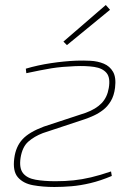

<svg xmlns="http://www.w3.org/2000/svg" viewBox="-20 -734 547 766"><path d="M285 -492Q312 -493 341 -491.5Q370 -490 394 -480Q418 -470 431 -447.5Q444 -425 439 -384Q435 -352 422 -330.5Q409 -309 391.5 -295.5Q374 -282 354.5 -273Q335 -264 317 -258L151 -203Q117 -190 93 -169Q69 -148 62 -104Q56 -63 72 -43Q88 -23 122 -17Q156 -11 201 -11Q240 -11 273.5 -14.5Q307 -18 343 -26.5Q379 -35 423 -50L426 -32Q381 -13 341 -3.5Q301 6 265.5 9Q230 12 197 12Q151 12 112 5Q73 -2 51.5 -26.5Q30 -51 37 -103Q43 -149 69.5 -178Q96 -207 155 -229L322 -284Q363 -299 385.5 -322.5Q408 -346 414 -383Q421 -424 405 -443Q389 -462 356 -467Q323 -472 278 -470Q253 -469 230 -467Q207 -465 185 -461.5Q163 -458 138.5 -453Q114 -448 85 -442L83 -460Q130 -474 183 -482Q236 -490 285 -492ZM402 -714 419 -695 247 -554 233 -568Z"/></svg>

Font: Exo 2 Thin
Style: Italic
Weight: 250
Italic angle: -8°
Designer: Natanael Gama
Foundry: Natanael Gama
Version: Version 2.010